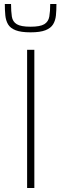

<svg xmlns="http://www.w3.org/2000/svg" viewBox="-20 -936 306 956"><path d="M115 0V-688H151V0ZM132 -775Q84 -775 57.5 -785.5Q31 -796 20 -815Q9 -834 6.5 -859.5Q4 -885 4 -916H35Q35 -879 39 -853.5Q43 -828 63.5 -815.5Q84 -803 132 -803Q180 -803 200.5 -815.5Q221 -828 225.5 -853.5Q230 -879 230 -916H261Q261 -885 258.5 -859.5Q256 -834 244.5 -815Q233 -796 206.5 -785.5Q180 -775 132 -775Z"/></svg>

Font: Saira Thin
Style: Regular
Weight: 100
Designer: Hector Gatti with collaboration of the Omnibus-Type team
Foundry: Omnibus-Type
Version: Version 1.101